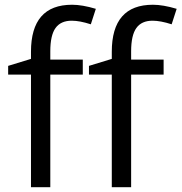

<svg xmlns="http://www.w3.org/2000/svg" viewBox="-20 -785 761 805"><path d="M666 -472.2H529.8V0H448.7V-472.2H353V-508.8L448.7 -538.1V-567.9Q448.7 -765.1 621.1 -765.1Q663.6 -765.1 720.7 -748L699.7 -683.1Q652.8 -698.2 619.6 -698.2Q573.7 -698.2 551.8 -667.7Q529.8 -637.2 529.8 -569.8V-535.2H666ZM327.1 -472.2H190.9V0H109.9V-472.2H14.2V-508.8L109.9 -538.1V-567.9Q109.9 -765.1 282.2 -765.1Q324.7 -765.1 381.8 -748L360.8 -683.1Q314 -698.2 280.8 -698.2Q234.9 -698.2 212.9 -667.7Q190.9 -637.2 190.9 -569.8V-535.2H327.1Z"/></svg>

Font: f0_4961  
Style: Regular
Weight: 400
Foundry: Ascender Corporation
Version: Version 1.10